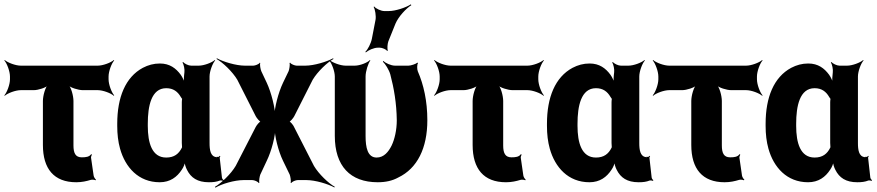

<svg xmlns="http://www.w3.org/2000/svg" viewBox="-24 -831 4045 886"><path d="M353 -105C324 -105 315 -125 315 -160V-365C315 -389 304 -429 291 -441L289 -439C301 -426 338 -415 358 -415H427C451 -415 488 -401 501 -389L503 -391C491 -404 477 -441 477 -465V-478C477 -502 491 -539 503 -552L501 -554C488 -542 451 -528 427 -528H72C48 -528 11 -542 -2 -554L-4 -552C8 -539 22 -502 22 -478V-465C22 -441 8 -404 -4 -391L-2 -389C11 -401 48 -415 72 -415H132C152 -415 188 -426 200 -439L198 -441C185 -429 174 -389 174 -365V-162C174 -52 225 10 328 10C354 10 375 5 395 -1C402 -3 413 -1 417 1L419 -2C415 -5 409 -14 408 -21L396 -104C396 -109 399 -115 400 -117L397 -120C388 -107 373 -105 353 -105Z M975 -107 978 -104 974 -106C947 -109 943 -140 943 -171V-478C943 -502 957 -539 969 -552L967 -554C954 -542 917 -528 893 -528H858C846 -528 827 -537 821 -545L818 -542C824 -535 829 -510 827 -497C825 -482 823 -458 826 -446L829 -447C826 -457 818 -475 810 -486C788 -516 759 -538 714 -538C685 -538 660 -531 635 -518C555 -475 517 -382 517 -260V-250C517 -212 521 -177 530 -145C554 -59 615 10 713 10C761 10 793 -14 815 -48C823 -59 830 -77 831 -87H828C827 -77 833 -58 839 -47C857 -11 887 10 940 10C961 10 976 8 991 2C995 1 1003 2 1006 4L1008 0C1005 -1 1000 -8 1000 -13L990 -102C989 -105 992 -108 993 -110L990 -112C989 -111 986 -107 984 -107ZM815 -360V-171C815 -165 816 -159 816 -153C816 -153 816 -149 817 -149C817 -149 817 -153 817 -153C816 -153 815 -149 815 -149C801 -121 780 -104 743 -104C677 -104 658 -172 658 -250V-260C658 -341 674 -424 743 -424C776 -424 796 -408 810 -384C811 -382 817 -373 818 -374L817 -378C816 -377 815 -363 815 -360Z M1207 -449 1182 -502C1178 -511 1174 -533 1177 -540L1175 -542C1172 -535 1153 -528 1145 -528H1106C1065 -528 1006 -546 977 -562L975 -559C1004 -543 1049 -500 1071 -463L1156 -295C1160 -287 1175 -268 1182 -268V-272C1175 -272 1160 -253 1156 -245L1064 -66C1042 -28 996 15 968 31L970 35C998 18 1058 0 1100 0H1140C1149 0 1167 7 1170 14L1173 12C1170 5 1174 -17 1177 -25L1207 -89C1229 -134 1247 -204 1247 -243H1243C1243 -204 1260 -134 1282 -89L1313 -25C1316 -17 1320 5 1317 12L1320 14C1323 7 1341 0 1350 0H1390C1431 0 1490 18 1519 34L1521 31C1492 15 1447 -28 1425 -65L1333 -245C1330 -253 1315 -272 1308 -272V-268C1315 -268 1330 -287 1334 -295L1419 -463C1441 -500 1486 -543 1515 -559L1513 -562C1484 -546 1425 -528 1385 -528H1345C1337 -528 1318 -535 1315 -542L1312 -540C1315 -533 1311 -511 1308 -503L1282 -449C1260 -403 1242 -332 1242 -293H1246C1246 -332 1228 -404 1207 -449Z M1719 10C1756 10 1787 3 1814 -12C1902 -54 1948 -148 1948 -276C1948 -365 1931 -440 1904 -502C1900 -512 1900 -533 1905 -540L1902 -542C1896 -536 1872 -528 1861 -528H1799C1780 -528 1755 -540 1744 -550L1743 -546C1754 -536 1771 -509 1777 -488C1794 -424 1806 -354 1807 -276C1807 -231 1797 -188 1783 -159C1769 -131 1748 -104 1714 -104C1672 -104 1663 -151 1663 -203V-478C1663 -502 1675 -539 1685 -552L1683 -554C1672 -542 1637 -528 1613 -528H1571C1547 -528 1510 -542 1497 -554L1495 -552C1507 -539 1521 -502 1521 -478V-204C1521 -65 1592 10 1719 10ZM1709 -740 1692 -652C1688 -631 1673 -602 1662 -592L1664 -589C1675 -599 1701 -611 1720 -611H1729C1739 -611 1759 -603 1762 -596L1766 -598C1762 -605 1764 -629 1768 -640L1801 -722C1815 -755 1851 -793 1874 -807L1872 -811C1849 -796 1801 -780 1770 -780H1749C1735 -780 1710 -791 1703 -801L1700 -799C1707 -789 1712 -757 1709 -740Z M2336 -105C2307 -105 2298 -125 2298 -160V-365C2298 -389 2287 -429 2274 -441L2272 -439C2284 -426 2321 -415 2341 -415H2410C2434 -415 2471 -401 2484 -389L2486 -391C2474 -404 2460 -441 2460 -465V-478C2460 -502 2474 -539 2486 -552L2484 -554C2471 -542 2434 -528 2410 -528H2055C2031 -528 1994 -542 1981 -554L1979 -552C1991 -539 2005 -502 2005 -478V-465C2005 -441 1991 -404 1979 -391L1981 -389C1994 -401 2031 -415 2055 -415H2115C2135 -415 2171 -426 2183 -439L2181 -441C2168 -429 2157 -389 2157 -365V-162C2157 -52 2208 10 2311 10C2337 10 2358 5 2378 -1C2385 -3 2396 -1 2400 1L2402 -2C2398 -5 2392 -14 2391 -21L2379 -104C2379 -109 2382 -115 2383 -117L2380 -120C2371 -107 2356 -105 2336 -105Z M2958 -107 2961 -104 2957 -106C2930 -109 2926 -140 2926 -171V-478C2926 -502 2940 -539 2952 -552L2950 -554C2937 -542 2900 -528 2876 -528H2841C2829 -528 2810 -537 2804 -545L2801 -542C2807 -535 2812 -510 2810 -497C2808 -482 2806 -458 2809 -446L2812 -447C2809 -457 2801 -475 2793 -486C2771 -516 2742 -538 2697 -538C2668 -538 2643 -531 2618 -518C2538 -475 2500 -382 2500 -260V-250C2500 -212 2504 -177 2513 -145C2537 -59 2598 10 2696 10C2744 10 2776 -14 2798 -48C2806 -59 2813 -77 2814 -87H2811C2810 -77 2816 -58 2822 -47C2840 -11 2870 10 2923 10C2944 10 2959 8 2974 2C2978 1 2986 2 2989 4L2991 0C2988 -1 2983 -8 2983 -13L2973 -102C2972 -105 2975 -108 2976 -110L2973 -112C2972 -111 2969 -107 2967 -107ZM2798 -360V-171C2798 -165 2799 -159 2799 -153C2799 -153 2799 -149 2800 -149C2800 -149 2800 -153 2800 -153C2799 -153 2798 -149 2798 -149C2784 -121 2763 -104 2726 -104C2660 -104 2641 -172 2641 -250V-260C2641 -341 2657 -424 2726 -424C2759 -424 2779 -408 2793 -384C2794 -382 2800 -373 2801 -374L2800 -378C2799 -377 2798 -363 2798 -360Z M3345 -105C3316 -105 3307 -125 3307 -160V-365C3307 -389 3296 -429 3283 -441L3281 -439C3293 -426 3330 -415 3350 -415H3419C3443 -415 3480 -401 3493 -389L3495 -391C3483 -404 3469 -441 3469 -465V-478C3469 -502 3483 -539 3495 -552L3493 -554C3480 -542 3443 -528 3419 -528H3064C3040 -528 3003 -542 2990 -554L2988 -552C3000 -539 3014 -502 3014 -478V-465C3014 -441 3000 -404 2988 -391L2990 -389C3003 -401 3040 -415 3064 -415H3124C3144 -415 3180 -426 3192 -439L3190 -441C3177 -429 3166 -389 3166 -365V-162C3166 -52 3217 10 3320 10C3346 10 3367 5 3387 -1C3394 -3 3405 -1 3409 1L3411 -2C3407 -5 3401 -14 3400 -21L3388 -104C3388 -109 3391 -115 3392 -117L3389 -120C3380 -107 3365 -105 3345 -105Z M3967 -107 3970 -104 3966 -106C3939 -109 3935 -140 3935 -171V-478C3935 -502 3949 -539 3961 -552L3959 -554C3946 -542 3909 -528 3885 -528H3850C3838 -528 3819 -537 3813 -545L3810 -542C3816 -535 3821 -510 3819 -497C3817 -482 3815 -458 3818 -446L3821 -447C3818 -457 3810 -475 3802 -486C3780 -516 3751 -538 3706 -538C3677 -538 3652 -531 3627 -518C3547 -475 3509 -382 3509 -260V-250C3509 -212 3513 -177 3522 -145C3546 -59 3607 10 3705 10C3753 10 3785 -14 3807 -48C3815 -59 3822 -77 3823 -87H3820C3819 -77 3825 -58 3831 -47C3849 -11 3879 10 3932 10C3953 10 3968 8 3983 2C3987 1 3995 2 3998 4L4000 0C3997 -1 3992 -8 3992 -13L3982 -102C3981 -105 3984 -108 3985 -110L3982 -112C3981 -111 3978 -107 3976 -107ZM3807 -360V-171C3807 -165 3808 -159 3808 -153C3808 -153 3808 -149 3809 -149C3809 -149 3809 -153 3809 -153C3808 -153 3807 -149 3807 -149C3793 -121 3772 -104 3735 -104C3669 -104 3650 -172 3650 -250V-260C3650 -341 3666 -424 3735 -424C3768 -424 3788 -408 3802 -384C3803 -382 3809 -373 3810 -374L3809 -378C3808 -377 3807 -363 3807 -360Z"/></svg>

Font: Asimov
Style: EdgeNar
Weight: 500
Designer: Google
Version: Version 2.000980: 2014